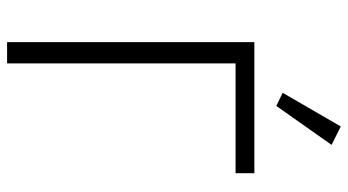

<svg xmlns="http://www.w3.org/2000/svg" viewBox="-240 -742 982 542"><g transform="rotate(90 251.0 -471.0)"><path d="M99 0V-698H469V-645H159V0ZM389 -916 279 -760 242 -778 337 -942Z"/></g></svg>

Font: IBM Plex Sans Light
Style: Regular
Weight: 300
Designer: Mike Abbink, Paul van der Laan, Pieter van Rosmalen
Foundry: Bold Monday
Version: Version 3.201